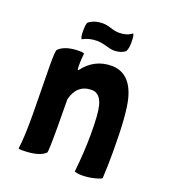

<svg xmlns="http://www.w3.org/2000/svg" viewBox="-119 -676 703 801"><g transform="rotate(20 232.5 -275.5)"><path d="M54 -350Q54 -412 59 -417Q87 -445 150 -445Q171 -445 171 -440Q168 -416 168 -388Q168 -368 171 -368Q172 -368 174 -370Q222 -433 297 -433Q381 -433 408 -330Q425 -264 425 -98Q425 -32 422 19Q422 24 395 31Q365 39 336 39Q317 39 303 34Q313 -56 313 -137Q313 -225 304 -260Q291 -310 254 -310Q189 -310 171 -239L172 -112Q172 -5 168 -1Q141 26 65 26Q50 26 50 23Q57 -22 57 -125ZM333 -511Q313 -496 283 -496Q270 -496 247 -503Q223 -510 204 -510Q169 -510 141 -494Q135 -502 135 -529Q135 -562 141 -568Q166 -587 202 -587Q219 -587 240 -580Q261 -573 278 -573Q313 -573 334 -590Q341 -590 341 -550Q341 -526 333 -511Z"/></g></svg>

Font: Bubblegum Sans
Style: Regular
Weight: 400
Designer: Angel Koziupa and Alejandro Paul
Foundry: Angel Koziupa and Alejandro Paul
Version: Version 1.001